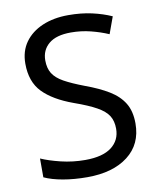

<svg xmlns="http://www.w3.org/2000/svg" viewBox="-83 -789 714 865"><g transform="rotate(-10 274.5 -357.0)"><path d="M502 -191Q502 -96 433 -43Q364 10 247 10Q187 10 136 1Q85 -8 51 -24V-110Q87 -94 140.5 -81Q194 -68 251 -68Q331 -68 371.5 -99Q412 -130 412 -183Q412 -218 397 -242Q382 -266 345.5 -286.5Q309 -307 244 -330Q153 -363 106.5 -411Q60 -459 60 -542Q60 -599 89 -639.5Q118 -680 169.5 -702Q221 -724 288 -724Q347 -724 396 -713Q445 -702 485 -684L457 -607Q420 -623 376.5 -634Q333 -645 286 -645Q219 -645 185 -616.5Q151 -588 151 -541Q151 -505 166 -481Q181 -457 215 -438Q249 -419 307 -397Q370 -374 413.5 -347.5Q457 -321 479.5 -284Q502 -247 502 -191Z"/></g></svg>

Font: Go Noto Kurrent-Regular
Style: Regular
Weight: 400
Designer: Monotype Design Team
Foundry: Monotype Imaging Inc.
Version: Version 2.012; ttfautohint (v1.8.4.7-5d5b)